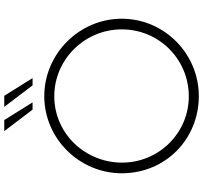

<svg xmlns="http://www.w3.org/2000/svg" viewBox="-46 -900 954 902"><g transform="rotate(-90 431.0 -449.0)"><path d="M266 -906 367 -773H401L318 -906ZM380 -906 481 -773H515L432 -906ZM68 -354C68 -146 231 8 430 8C630 8 794 -154 794 -354C794 -553 630 -718 430 -718C231 -718 68 -553 68 -354ZM118 -353C118 -524 253 -671 430 -671C603 -671 744 -528 744 -354C744 -179 604 -39 429 -39C257 -39 118 -180 118 -353Z"/></g></svg>

Font: Sulaf Light
Style: Regular
Weight: 300
Designer: Bandar Raffah (Arabic) and Santiago Orozco (Latin)
Foundry: Caramella and Typemade
Version: Version 1.005;PS 001.005;hotconv 1.0.88;makeotf.lib2.5.64775